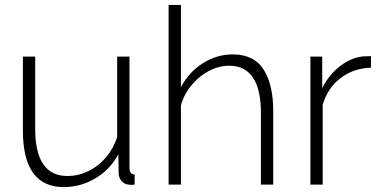

<svg xmlns="http://www.w3.org/2000/svg" viewBox="-20 -750 1544 780"><path d="M73 -220V-520H123V-227Q123 -35 254 -35Q298 -35 338.5 -54.5Q379 -74 409.5 -109.5Q440 -145 456 -192V-520H506V-66Q506 -42 527 -41V0Q510 2 502 0Q485 -2 474 -14.5Q463 -27 462 -45L461 -123Q427 -61 367.5 -25.5Q308 10 239 10Q73 10 73 -220Z M1090 0H1040V-290Q1040 -483 911 -483Q869 -483 829 -462Q789 -441 758.5 -404.5Q728 -368 715 -322V0H665V-730H715V-396Q747 -457 804 -493Q861 -529 925 -529Q1012 -529 1051 -467.5Q1090 -406 1090 -299Z M1487 -475Q1417 -473 1364.5 -433.5Q1312 -394 1291 -325V0H1241V-520H1289V-392Q1316 -446 1361 -481Q1406 -516 1456 -521Q1466 -521 1473.5 -521.5Q1481 -522 1487 -522Z"/></svg>

Font: Raleway Light
Style: Regular
Weight: 300
Designer: Matt McInerney, Pablo Impallari, Rodrigo Fuenzalida
Foundry: Matt McInerney, Pablo Impallari, Rodrigo Fuenzalida
Version: Version 4.026